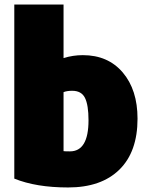

<svg xmlns="http://www.w3.org/2000/svg" viewBox="-20 -800 644 846"><path d="M586 -277Q586 -131 506 -52.5Q426 26 280 26Q139 26 43 -13V-780H260V-544Q301 -557 345 -557Q456 -557 521 -480.5Q586 -404 586 -277ZM370 -270Q370 -337 354.5 -368.5Q339 -400 298 -400Q275 -400 260 -394V-134Q266 -133 288 -133Q370 -133 370 -270Z"/></svg>

Font: Repo
Style: ExtraBlack
Weight: 1000
Designer: Stefan Peev
Foundry: Context Ltd
Version: Version 001.000